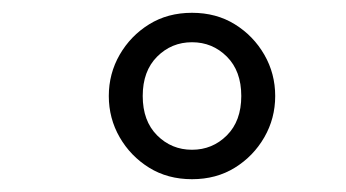

<svg xmlns="http://www.w3.org/2000/svg" viewBox="-20 -690 540 300"><path d="M280 -410Q242 -410 213 -428Q184 -446 167 -475.5Q150 -505 150 -540Q150 -575 167 -604.5Q184 -634 213 -652Q242 -670 280 -670Q318 -670 347 -652Q376 -634 393 -604.5Q410 -575 410 -540Q410 -505 393 -475.5Q376 -446 347 -428Q318 -410 280 -410ZM280 -456Q312 -456 334.5 -478.5Q357 -501 357 -540Q357 -579 334.5 -601.5Q312 -624 280 -624Q248 -624 225.5 -601.5Q203 -579 203 -540Q203 -501 225.5 -478.5Q248 -456 280 -456Z"/></svg>

Font: Spectral ExtraBold
Style: Italic
Weight: 800
Italic angle: -10°
Designer: Jean-Baptiste Levee
Foundry: Production Type
Version: Version 2.001